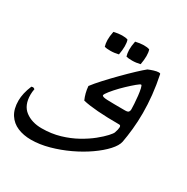

<svg xmlns="http://www.w3.org/2000/svg" viewBox="-222 -639 1108 1135"><g transform="rotate(30 332.0 -71.0)"><path d="M564 -114Q564 -126 562.5 -151.5Q561 -177 558 -204Q555 -231 550.5 -250.5Q546 -270 541 -270Q535 -270 514 -252.5Q493 -235 466 -209.5Q439 -184 416 -158Q393 -132 382 -115Q377 -107 377 -103Q377 -93 412 -91.5Q447 -90 535 -90Q553 -90 558.5 -96.5Q564 -103 564 -114ZM615 77Q609 106 577 141Q545 176 495 211Q445 246 384.5 274.5Q324 303 260.5 320.5Q197 338 139 338Q88 338 47.5 321Q7 304 -16.5 267.5Q-40 231 -40 174Q-40 125 -15 65Q-9 63 -5 63Q1 63 8 69Q6 79 5 89Q4 99 4 108Q4 181 48.5 214.5Q93 248 160 248Q226 248 283.5 231Q341 214 388.5 187.5Q436 161 470.5 133Q505 105 525 83Q545 61 548 52Q557 26 557 13Q557 -1 547 -1Q376 -1 297 -20Q288 -40 282.5 -61.5Q277 -83 275 -107Q296 -135 330.5 -172.5Q365 -210 403.5 -249Q442 -288 475.5 -319.5Q509 -351 528 -366Q544 -373 563.5 -379Q583 -385 596 -385Q606 -385 607 -380Q621 -313 627.5 -250Q634 -187 634 -129Q634 -71 628.5 -18.5Q623 34 615 77ZM243 -356Q237 -375 236.5 -399Q236 -423 243 -458Q273 -465 298 -465.5Q323 -466 338 -460Q350 -425 338 -359Q310 -352 283 -352Q256 -352 243 -356ZM383 -370Q377 -389 376.5 -413Q376 -437 383 -472Q413 -479 438 -479.5Q463 -480 478 -474Q490 -439 478 -373Q450 -366 423 -366Q396 -366 383 -370Z"/></g></svg>

Font: Ruwudu
Style: Regular
Weight: 400
Designer: Becca Hirsbrunner Spalinger
Foundry: SIL International
Version: Version 3.000